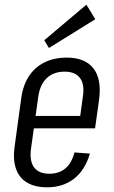

<svg xmlns="http://www.w3.org/2000/svg" viewBox="-20 -793 486 820"><path d="M181 7Q130 7 96 -13Q62 -33 48.5 -71.5Q35 -110 42 -164L71 -376Q79 -431 104.5 -469Q130 -507 171 -527Q212 -547 265 -547Q343 -547 379 -501Q415 -455 403 -366L386 -245H112L119 -298H335L318 -264L334 -381Q342 -433 321.5 -460Q301 -487 256 -487Q210 -487 181 -460.5Q152 -434 144 -384L112 -155Q106 -104 126 -77.5Q146 -51 191 -51Q232 -51 259 -73.5Q286 -96 298 -142L364 -137Q343 -66 296 -29.5Q249 7 181 7ZM387 -711 189 -588 169 -621 349 -773Z"/></svg>

Font: Pathway Extreme Condensed Light
Style: Italic
Weight: 300
Width: 3
Italic angle: -8°
Version: Version 1.001;gftools[0.9.26]